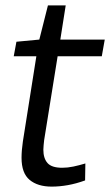

<svg xmlns="http://www.w3.org/2000/svg" viewBox="-20 -683 409 713"><path d="M297 -76 296 -13Q263 -1 232 4.5Q201 10 172 10Q120 10 90 -15Q60 -40 60 -97Q60 -124 65 -158L115 -474H31L41 -528L126 -536L158 -663H224L204 -536H369L358 -474H194L144 -163Q143 -153 142 -144Q141 -135 141 -127Q141 -95 156.5 -77.5Q172 -60 211 -60Q231 -60 252.5 -64.5Q274 -69 297 -76Z"/></svg>

Font: Georama
Style: Italic
Weight: 400
Italic angle: -9°
Designer: Jean-Baptiste Levee
Foundry: Production Type
Version: Version 1.000